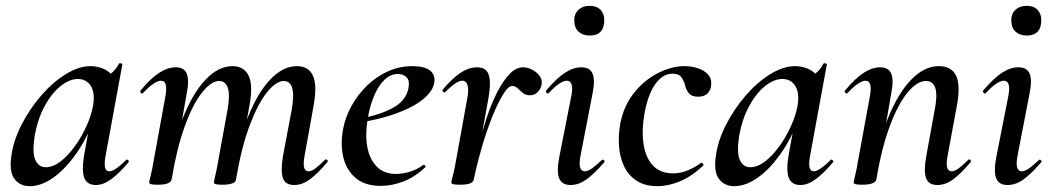

<svg xmlns="http://www.w3.org/2000/svg" viewBox="-20 -626 3618 659"><path d="M82 13Q49 13 30 -11.5Q11 -36 19 -91Q26 -143 53.5 -197Q81 -251 120.5 -297Q160 -343 205 -371Q250 -399 291 -399Q310 -399 330 -392Q350 -385 364.5 -368.5Q379 -352 381 -326L327 -357Q342 -359 360 -373Q378 -387 388 -407Q390 -410 395.5 -408.5Q401 -407 400 -405L342 -89Q333 -38 355 -38Q365 -38 380 -48.5Q395 -59 413 -77Q416 -80 420 -76Q424 -72 421 -69Q390 -32 362.5 -11.5Q335 9 309 9Q280 9 270 -14Q260 -37 268 -89L293 -229L313 -246Q287 -166 248 -108Q209 -50 166 -18.5Q123 13 82 13ZM137 -52Q162 -52 188 -72Q214 -92 237 -124Q260 -156 276.5 -192.5Q293 -229 299 -261Q307 -304 292.5 -329.5Q278 -355 246 -355Q216 -354 185.5 -328.5Q155 -303 132 -259.5Q109 -216 99 -160Q90 -101 101.5 -76.5Q113 -52 137 -52Z M990 9Q959 9 951 -15Q943 -39 951 -89L981 -248Q990 -299 983 -323.5Q976 -348 954 -348Q928 -348 897 -310Q866 -272 837.5 -197Q809 -122 790 -10L775 -11Q795 -132 829 -219Q863 -306 907 -352.5Q951 -399 999 -399Q1038 -399 1053.5 -367.5Q1069 -336 1057 -267L1025 -89Q1020 -60 1024.5 -49Q1029 -38 1038 -38Q1050 -38 1064 -49Q1078 -60 1095 -77Q1099 -81 1103 -77Q1107 -73 1103 -69Q1072 -32 1045 -11.5Q1018 9 990 9ZM522 8Q504 8 498 6Q492 4 492 1Q492 -3 497.5 -25Q503 -47 507 -72L548 -297Q557 -349 533 -349Q522 -349 506.5 -338.5Q491 -328 471 -307Q468 -303 463.5 -307.5Q459 -312 463 -316Q498 -358 527 -376.5Q556 -395 583 -395Q612 -395 621 -373Q630 -351 621 -306L569 -10Q565 8 522 8ZM743 8Q726 8 720 6Q714 4 714 1Q714 -3 719.5 -26Q725 -49 729 -74L761 -249Q770 -301 762 -324.5Q754 -348 732 -348Q705 -348 673.5 -308.5Q642 -269 614.5 -193.5Q587 -118 569 -10L553 -11Q572 -130 606 -217Q640 -304 684.5 -351.5Q729 -399 778 -399Q816 -399 832.5 -368Q849 -337 837 -268L790 -10Q788 8 743 8Z M1287 12Q1231 12 1199 -16.5Q1167 -45 1157.5 -90Q1148 -135 1158 -185Q1165 -223 1186 -261.5Q1207 -300 1238.5 -331Q1270 -362 1310 -380.5Q1350 -399 1396 -399Q1435 -399 1454.5 -385Q1474 -371 1471 -345Q1468 -320 1444.5 -296.5Q1421 -273 1382.5 -254.5Q1344 -236 1297 -223Q1250 -210 1200 -204L1202 -217Q1275 -228 1324.5 -253.5Q1374 -279 1382 -324Q1387 -348 1376 -360Q1365 -372 1346 -372Q1320 -372 1299 -351.5Q1278 -331 1263.5 -296Q1249 -261 1242 -218Q1233 -165 1240.5 -122.5Q1248 -80 1273 -54.5Q1298 -29 1339 -29Q1360 -29 1385 -36Q1410 -43 1433 -60Q1435 -62 1438.5 -58Q1442 -54 1440 -52Q1402 -17 1363 -2.5Q1324 12 1287 12Z M1606 -10 1596 -11Q1606 -62 1619.5 -115.5Q1633 -169 1649.5 -219Q1666 -269 1686 -308.5Q1706 -348 1728.5 -371.5Q1751 -395 1775 -395Q1790 -395 1806 -387Q1822 -379 1832 -365.5Q1842 -352 1839 -336Q1837 -323 1826.5 -311Q1816 -299 1799 -299Q1784 -299 1774.5 -307Q1765 -315 1756.5 -323Q1748 -331 1738 -331Q1726 -331 1711 -308.5Q1696 -286 1680 -250Q1664 -214 1649.5 -171Q1635 -128 1624 -85.5Q1613 -43 1606 -10ZM1559 8Q1541 8 1535 6Q1529 4 1529 1Q1529 -3 1535 -26Q1541 -49 1545 -74L1583 -284Q1588 -309 1586.5 -323Q1585 -337 1580 -343Q1575 -349 1567 -349Q1556 -349 1541 -338.5Q1526 -328 1508 -310Q1505 -307 1501 -311Q1497 -315 1500 -319Q1534 -359 1562 -377Q1590 -395 1617 -395Q1638 -395 1648.5 -384.5Q1659 -374 1661 -351.5Q1663 -329 1657 -292L1606 -10Q1604 8 1559 8Z M1938 9Q1908 9 1899 -14.5Q1890 -38 1900 -89L1941 -297Q1951 -349 1925 -349Q1915 -349 1899 -338.5Q1883 -328 1864 -307Q1860 -303 1856 -307.5Q1852 -312 1855 -316Q1891 -358 1919.5 -376.5Q1948 -395 1975 -395Q2005 -395 2014 -373Q2023 -351 2014 -306L1972 -89Q1967 -60 1972 -49Q1977 -38 1987 -38Q1998 -38 2012.5 -48.5Q2027 -59 2045 -76Q2049 -80 2053 -76Q2057 -72 2053 -68Q2021 -31 1994 -11Q1967 9 1938 9ZM2004 -504Q1980 -504 1965.5 -517.5Q1951 -531 1951 -557Q1951 -579 1965.5 -592.5Q1980 -606 2004 -606Q2028 -606 2041 -592.5Q2054 -579 2054 -557Q2054 -504 2004 -504Z M2237 13Q2193 13 2164.5 -6Q2136 -25 2121.5 -56.5Q2107 -88 2104.5 -126Q2102 -164 2109 -202Q2121 -263 2156 -307Q2191 -351 2238 -375Q2285 -399 2330 -399Q2353 -399 2374.5 -392Q2396 -385 2409.5 -371Q2423 -357 2421 -335Q2420 -317 2408.5 -305.5Q2397 -294 2376 -294Q2354 -294 2344 -306.5Q2334 -319 2331 -335Q2327 -349 2318.5 -361Q2310 -373 2289 -373Q2264 -373 2244.5 -355Q2225 -337 2212 -306.5Q2199 -276 2192 -236Q2182 -181 2188.5 -134Q2195 -87 2220 -59Q2245 -31 2291 -31Q2317 -31 2342.5 -42Q2368 -53 2386 -67Q2388 -69 2392 -65Q2396 -61 2394 -58Q2355 -21 2314.5 -4Q2274 13 2237 13Z M2500 13Q2467 13 2448 -11.5Q2429 -36 2437 -91Q2444 -143 2471.5 -197Q2499 -251 2538.5 -297Q2578 -343 2623 -371Q2668 -399 2709 -399Q2728 -399 2748 -392Q2768 -385 2782.5 -368.5Q2797 -352 2799 -326L2745 -357Q2760 -359 2778 -373Q2796 -387 2806 -407Q2808 -410 2813.5 -408.5Q2819 -407 2818 -405L2760 -89Q2751 -38 2773 -38Q2783 -38 2798 -48.5Q2813 -59 2831 -77Q2834 -80 2838 -76Q2842 -72 2839 -69Q2808 -32 2780.5 -11.5Q2753 9 2727 9Q2698 9 2688 -14Q2678 -37 2686 -89L2711 -229L2731 -246Q2705 -166 2666 -108Q2627 -50 2584 -18.5Q2541 13 2500 13ZM2555 -52Q2580 -52 2606 -72Q2632 -92 2655 -124Q2678 -156 2694.5 -192.5Q2711 -229 2717 -261Q2725 -304 2710.5 -329.5Q2696 -355 2664 -355Q2634 -354 2603.5 -328.5Q2573 -303 2550 -259.5Q2527 -216 2517 -160Q2508 -101 2519.5 -76.5Q2531 -52 2555 -52Z M3197 9Q3167 9 3158.5 -15Q3150 -39 3159 -89L3188 -248Q3208 -348 3158 -348Q3128 -348 3095.5 -309Q3063 -270 3034.5 -194.5Q3006 -119 2988 -10L2971 -11Q2992 -130 3026.5 -217Q3061 -304 3106.5 -351.5Q3152 -399 3202 -399Q3245 -399 3261 -367.5Q3277 -336 3265 -267L3232 -89Q3227 -60 3231.5 -49Q3236 -38 3246 -38Q3257 -38 3271.5 -49Q3286 -60 3303 -77Q3306 -81 3310.5 -77Q3315 -73 3311 -69Q3280 -32 3253 -11.5Q3226 9 3197 9ZM2940 8Q2922 8 2916 6Q2910 4 2910 1Q2910 -3 2915.5 -25.5Q2921 -48 2925 -74L2966 -297Q2975 -349 2951 -349Q2940 -349 2924.5 -338.5Q2909 -328 2889 -307Q2886 -303 2881.5 -307.5Q2877 -312 2881 -316Q2916 -358 2945 -376.5Q2974 -395 3001 -395Q3030 -395 3039 -373Q3048 -351 3039 -306L2988 -10Q2983 8 2940 8Z M3438 9Q3408 9 3399 -14.5Q3390 -38 3400 -89L3441 -297Q3451 -349 3425 -349Q3415 -349 3399 -338.5Q3383 -328 3364 -307Q3360 -303 3356 -307.5Q3352 -312 3355 -316Q3391 -358 3419.5 -376.5Q3448 -395 3475 -395Q3505 -395 3514 -373Q3523 -351 3514 -306L3472 -89Q3467 -60 3472 -49Q3477 -38 3487 -38Q3498 -38 3512.5 -48.5Q3527 -59 3545 -76Q3549 -80 3553 -76Q3557 -72 3553 -68Q3521 -31 3494 -11Q3467 9 3438 9ZM3504 -504Q3480 -504 3465.5 -517.5Q3451 -531 3451 -557Q3451 -579 3465.5 -592.5Q3480 -606 3504 -606Q3528 -606 3541 -592.5Q3554 -579 3554 -557Q3554 -504 3504 -504Z"/></svg>

Font: Cormorant SemiBold
Style: Italic
Weight: 600
Italic angle: -10°
Designer: Christian Thalmann (Catharsis Fonts)
Foundry: Catharsis Fonts
Version: Version 4.000